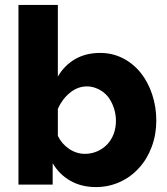

<svg xmlns="http://www.w3.org/2000/svg" viewBox="-20 -750 680 780"><path d="M545 -68Q578 -104 596.5 -154Q615 -204 615 -260Q615 -316 598 -367Q581 -418 551 -455Q520 -493 478 -514Q436 -535 387 -535Q329 -535 285.5 -510Q242 -485 215 -439V-730H55V0H194V-87Q221 -41 266 -15.5Q311 10 370 10Q421 10 466.5 -10.5Q512 -31 545 -68ZM215 -198V-308Q233 -348 264.5 -373.5Q296 -399 333 -399Q357 -399 379.5 -388Q402 -377 418 -358Q433 -339 442 -313Q451 -287 451 -260Q451 -202 416 -164Q399 -146 375.5 -135.5Q352 -125 325 -125Q291 -125 261 -145Q231 -165 215 -198Z"/></svg>

Font: RT Raleway ExtraBold
Style: Regular
Weight: 400
Designer: Matt McInerney, Pablo Impallari, Rodrigo Fuenzalida — Edited by Milan Moffatt in April 2016
Foundry: Matt McInerney, Pablo Impallari, Rodrigo Fuenzalida — Edited by Milan Moffatt in April 2016
Version: Version 3.001